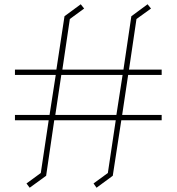

<svg xmlns="http://www.w3.org/2000/svg" viewBox="-20 -820 827 899"><path d="M548 -257 508 3 432 59 418 39 485 -10 522 -257H234L196 3L119 59L104 39L171 -10L208 -257H50V-282H212L241 -469H50V-494H244L282 -744L358 -800L374 -780L307 -731L272 -494H558L595 -744L671 -800L687 -780L619 -731L584 -494H737V-469H580L552 -282H737V-257ZM267 -469 239 -282H525L554 -469Z"/></svg>

Font: Turret Road ExtraLight
Style: Regular
Weight: 275
Designer: Noponies
Foundry: Noponies
Version: Version 1.001; ttfautohint (v1.8)